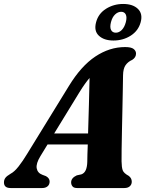

<svg xmlns="http://www.w3.org/2000/svg" viewBox="-54 -949 734 969"><path d="M150 -161Q127 -123.5 131.2 -99.8Q135.5 -76 159.5 -67L178 -60Q196.5 -49.5 196.5 -33Q196.5 -17.5 186.2 -8.8Q176 0 159 0H-0.5Q-34 0 -34 -28.5Q-34 -41 -27.2 -50.8Q-20.5 -60.5 0 -72.5Q18.5 -82 39.8 -109Q61 -136 83 -172.5L294 -515.5Q355.5 -616 427.2 -663.8Q499 -711.5 577.5 -711.5Q608 -711.5 620.2 -702Q632.5 -692.5 632.5 -678.5Q632.5 -659 613.5 -647Q592 -637.5 579.8 -620.2Q567.5 -603 567 -568.5Q566.5 -543 565.8 -497.2Q565 -451.5 563.8 -397Q562.5 -342.5 561.5 -289.2Q560.5 -236 559.8 -194.5Q559 -153 559.5 -135Q560 -104.5 565.2 -89.8Q570.5 -75 595.5 -61.5Q611 -50 611 -32Q611 -18 601.2 -9Q591.5 0 573.5 0H335.5Q318.5 0 311.8 -8.5Q305 -17 305 -28.5Q305 -51 333.5 -64L356.5 -69Q372 -74.5 379 -91Q386 -107.5 386.5 -132.5Q386.5 -147.5 387.2 -170Q388 -192.5 389 -220H186ZM346 -482 219.5 -275.5H390.5Q392.5 -345 394.8 -421.8Q397 -498.5 398 -555.5Q387.5 -543.5 374.8 -525.8Q362 -508 346 -482ZM518.5 -744.5Q471 -744.5 445 -768.8Q419 -793 431 -837Q442.5 -880.5 481.2 -904.8Q520 -929 567.5 -929Q616.5 -929 642 -904.2Q667.5 -879.5 656 -837Q644.5 -794 606 -769.2Q567.5 -744.5 518.5 -744.5ZM557.5 -889.5Q541 -889.5 526.8 -876Q512.5 -862.5 506 -837Q499.5 -811.5 506.5 -797.8Q513.5 -784 530.5 -784Q547 -784 560.8 -798Q574.5 -812 581 -837Q587.5 -862 580.8 -875.8Q574 -889.5 557.5 -889.5Z"/></svg>

Font: Fraunces 72pt S050
Style: Bold Italic
Weight: 700
Italic angle: -16°
Version: Version 1.000; ttfautohint (v1.8.3)